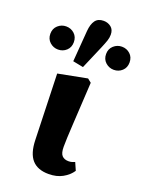

<svg xmlns="http://www.w3.org/2000/svg" viewBox="-188 -880 731 968"><g transform="rotate(20 177.5 -395.5)"><path d="M198 15Q139 15 109 -18.5Q79 -52 77 -123L66 -476L221 -506L241 -490Q233 -345 228 -262Q223 -179 223 -141Q223 -106 235.5 -93Q248 -80 270 -80Q281 -80 289 -82.5Q297 -85 304 -88L322 -47Q304 -20 272.5 -2.5Q241 15 198 15ZM28 -591Q3 -591 -16 -608Q-35 -625 -35 -653Q-35 -681 -16 -698Q3 -715 28 -715Q54 -715 72.5 -698Q91 -681 91 -653Q91 -625 72.5 -608Q54 -591 28 -591ZM177 -551 121 -562 134 -729Q137 -766 151.5 -786Q166 -806 196 -806Q219 -806 236 -792.5Q253 -779 253 -752Q253 -736 247.5 -719.5Q242 -703 231 -677ZM327 -591Q302 -591 283 -608Q264 -625 264 -653Q264 -681 283 -698Q302 -715 327 -715Q353 -715 371.5 -698Q390 -681 390 -653Q390 -625 371.5 -608Q353 -591 327 -591Z"/></g></svg>

Font: Source Serif 4 SmText
Style: Bold
Weight: 700
Designer: Frank Grießhammer
Foundry: Adobe
Version: Version 4.005;hotconv 1.1.0;makeotfexe 2.6.0